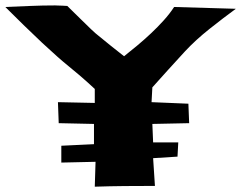

<svg xmlns="http://www.w3.org/2000/svg" viewBox="-60 -705 908 723"><path d="M828.1 -671.9Q781.2 -637.7 729 -596.2Q676.8 -554.7 636.7 -511.7Q605.5 -477.5 574.7 -443.8Q543.9 -410.2 513.7 -376L510.7 -320.3L649.4 -314.5L652.3 -241.2L513.7 -238.3L516.6 -168.9H611.3L608.4 -115.2L516.6 -109.4L523.4 -4.9Q466.8 -4.9 410.2 -4.4Q353.5 -3.9 296.9 -2L299.8 -95.7L170.9 -92.8V-156.2L293.9 -162.1V-238.3L161.1 -241.2L158.2 -320.3L296.9 -317.4V-370.1Q267.6 -397.5 237.8 -422.9Q208 -448.2 176.8 -473.6Q157.2 -490.2 137.7 -508.3Q118.2 -526.4 98.6 -543.9Q63.5 -577.1 28.8 -610.8Q-5.9 -644.5 -40 -678.7Q6.8 -680.7 53.7 -682.6Q100.6 -684.6 147.5 -684.6Q153.3 -684.6 160.6 -684.1Q168 -683.6 175.8 -683.6Q184.6 -682.6 193.4 -682.6Q220.7 -655.3 244.1 -632.8Q263.7 -613.3 282.7 -595.2Q301.8 -577.1 308.6 -572.3Q333 -551.8 357.9 -532.2Q382.8 -512.7 407.2 -493.2Q430.7 -511.7 457 -533.7Q483.4 -555.7 508.8 -579.6Q534.2 -603.5 556.6 -628.4Q579.1 -653.3 595.7 -678.7Z"/></svg>

Font: Slackey
Style: Regular
Weight: 400
Designer: Squid
Foundry: Font Diner, Inc DBA Sideshow
Version: Version 1.000